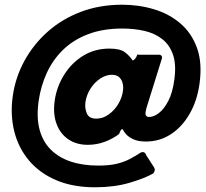

<svg xmlns="http://www.w3.org/2000/svg" viewBox="-20 -681 874 814"><path d="M630 54Q594 75 529 94Q464 113 383 113Q289 113 218.5 83Q148 53 103 -0.5Q58 -54 40.5 -124Q23 -194 34 -273Q45 -352 83 -422Q121 -492 181.5 -546Q242 -600 322 -630.5Q402 -661 498 -661Q569 -661 633.5 -641.5Q698 -622 745.5 -581Q793 -540 815.5 -477Q838 -414 826 -327Q816 -254 784 -198.5Q752 -143 704.5 -112Q657 -81 599 -81Q566 -81 545.5 -90.5Q525 -100 514.5 -112Q504 -124 500 -133Q496 -135 492 -128.5Q488 -122 485 -113Q459 -93 424.5 -80Q390 -67 352 -67Q304 -67 269.5 -90.5Q235 -114 219.5 -156.5Q204 -199 212 -255Q220 -312 251 -362.5Q282 -413 331.5 -444Q381 -475 444 -475Q489 -475 509.5 -459.5Q530 -444 542 -425Q547 -425 552 -431Q557 -437 559 -442L561 -447Q562 -451 563.5 -450Q565 -449 569 -449H656Q661 -449 664.5 -444.5Q668 -440 667 -435L603 -230Q594 -201 598 -193Q602 -185 612 -185Q632 -185 654 -202Q676 -219 694 -254Q712 -289 719 -343Q728 -407 713.5 -449Q699 -491 667.5 -515.5Q636 -540 592.5 -550Q549 -560 499 -560Q415 -560 352 -535.5Q289 -511 246 -468.5Q203 -426 178 -371Q153 -316 144 -254Q134 -184 147.5 -132.5Q161 -81 195 -47Q229 -13 280 4Q331 21 397 21Q443 21 474.5 13.5Q506 6 530.5 -7Q555 -20 578 -35Q589 -38 594 -33Q599 -28 600 -23L634 30Q637 36 636 41.5Q635 47 630 54ZM342 -247Q339 -221 348.5 -199.5Q358 -178 388 -178Q416 -178 440.5 -195.5Q465 -213 481 -239.5Q497 -266 501 -294Q504 -312 500 -328Q496 -344 485 -354Q474 -364 454 -364Q430 -364 406 -348.5Q382 -333 364.5 -306.5Q347 -280 342 -247Z"/></svg>

Font: Libre Franklin Thin Black
Style: Italic
Weight: 900
Italic angle: -8°
Version: Version 2.000